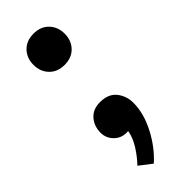

<svg xmlns="http://www.w3.org/2000/svg" viewBox="-219 -526 704 704"><g transform="rotate(-45 133.5 -173.5)"><path d="M52 -417Q52 -452 74 -475Q96 -498 133 -498Q170 -498 192 -475Q214 -452 214 -417Q214 -382 192 -359Q170 -336 133 -336Q96 -336 74 -359Q52 -382 52 -417ZM60 114Q83 90 102 60Q121 30 126 0Q93 3 71.5 -17.5Q50 -38 50 -67Q50 -101 70.5 -124.5Q91 -148 128 -148Q171 -148 192 -121.5Q213 -95 213 -60Q213 -5 182.5 53.5Q152 112 108 151Z"/></g></svg>

Font: Trirong
Style: Bold
Weight: 700
Designer: Katatrad Team
Foundry: CadsonDemak
Version: Version 1.001